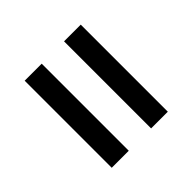

<svg xmlns="http://www.w3.org/2000/svg" viewBox="-88 -826 421 421"><g transform="rotate(-45 123.0 -615.0)"><path d="M88.9 -750V-480H36.1V-750ZM210 -750V-480H158.2V-750Z"/></g></svg>

Font: Stilu Light
Style: Regular
Weight: 300
Designer: Genilson Lima Santos
Foundry: Genilson Lima Santos
Version: Version 1.200;PS 001.200;hotconv 1.0.88;makeotf.lib2.5.64775